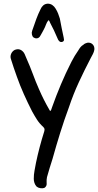

<svg xmlns="http://www.w3.org/2000/svg" viewBox="-20 -1035 534 1046"><path d="M254 -430Q259 -435 260 -440Q261 -445 263 -449Q286 -514 312 -575.5Q338 -637 369 -698Q377 -714 387 -730.5Q397 -747 407 -761Q412 -770 418.5 -778Q425 -786 434 -791Q442 -799 455 -802Q473 -805 484.5 -793.5Q496 -782 494 -764Q492 -752 486 -740.5Q480 -729 474 -718Q440 -653 409.5 -587Q379 -521 356 -452Q330 -382 308 -311.5Q286 -241 266 -169Q250 -120 236 -70Q233 -55 234 -41Q237 -20 221 -11Q211 -8 199 -10Q187 -12 179 -19Q171 -28 167.5 -39Q164 -50 164 -61Q164 -84 168 -105Q172 -126 176 -148Q194 -234 221 -319Q223 -327 222.5 -332Q222 -337 215 -344Q195 -362 181 -384Q167 -406 155 -428Q131 -475 110 -522Q89 -569 72 -617Q63 -641 55 -665.5Q47 -690 39 -715Q35 -729 41 -742.5Q47 -756 60 -763Q90 -775 110 -748Q115 -740 118 -731.5Q121 -723 125 -715Q143 -675 158.5 -633Q174 -591 192 -550Q218 -490 249 -437Q249 -435 251 -433.5Q253 -432 254 -430ZM244 -925Q235 -914 230.5 -901Q226 -888 219 -875Q215 -868 211 -860Q207 -852 202 -844Q192 -822 171 -827Q153 -832 153 -857Q155 -869 159 -878Q168 -905 178 -932Q188 -959 201 -985Q206 -997 215.5 -1005.5Q225 -1014 240 -1015Q254 -1015 265 -1007.5Q276 -1000 283 -988Q291 -975 296.5 -961.5Q302 -948 306 -934Q311 -908 316 -882Q321 -856 327 -830Q327 -828 327.5 -826.5Q328 -825 328 -823Q331 -813 322 -808Q314 -804 306 -808Q300 -813 297 -818Q294 -823 292 -829Q283 -850 273.5 -870.5Q264 -891 253 -911Q251 -915 249.5 -919Q248 -923 244 -925Z"/></svg>

Font: Delicious Handrawn
Style: Regular
Weight: 400
Designer: Agung Rohmat
Foundry: Agung Rohmat
Version: Version 1.002; ttfautohint (v1.8.4.7-5d5b);gftools[0.9.27]